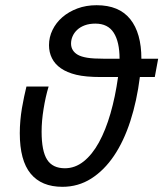

<svg xmlns="http://www.w3.org/2000/svg" viewBox="-20 -719 636 748"><path d="M524.9 -418.9Q513.2 -325.7 487.8 -247.3Q462.4 -168.9 424.1 -112.1Q385.7 -55.2 335.2 -23.2Q284.7 8.8 223.1 8.8Q141.6 8.8 99.4 -42.5Q57.1 -93.8 57.1 -200.2Q57.1 -224.6 59.3 -249.3Q61.5 -273.9 65.4 -297.4Q69.3 -320.8 74 -342.3Q78.6 -363.8 83 -381.8H169.4Q163.1 -361.3 158.2 -339.1Q153.3 -316.9 149.7 -294.2Q146 -271.5 144 -249Q142.1 -226.6 142.1 -206.1Q142.1 -130.4 163.6 -96.9Q185.1 -63.5 232.9 -63.5Q272.5 -63.5 305.9 -90.1Q339.4 -116.7 365.5 -164.3Q391.6 -211.9 410.4 -276.9Q429.2 -341.8 439.9 -418.9H373Q313.5 -418.9 277.1 -427.7Q240.7 -436.5 217.3 -452.9Q193.8 -469.2 182.4 -492.2Q170.9 -515.1 170.9 -543Q170.9 -574.2 184.6 -602.3Q198.2 -630.4 222.9 -651.9Q247.6 -673.3 281.5 -686Q315.4 -698.7 356.4 -698.7Q443.8 -698.7 487.3 -644.5Q530.8 -590.3 530.8 -490.2H596.2L583 -418.9ZM445.8 -490.2Q445.8 -555.7 423.1 -591.3Q400.4 -627 351.6 -627Q328.1 -627 310.3 -620.4Q292.5 -613.8 280.8 -602.8Q269 -591.8 262.9 -577.9Q256.8 -564 256.8 -549.3Q256.8 -534.7 263.7 -523.7Q270.5 -512.7 283.4 -505.4Q296.4 -498 319.6 -494.1Q342.8 -490.2 386.7 -490.2Z"/></svg>

Font: Code New Roman
Style: Italic
Weight: 400
Italic angle: -11°
Monospace: yes
Designer: Sam Radian
Foundry: Code New Roman
Version: Version 1.508 October 19, 2014